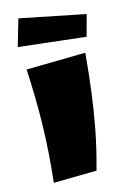

<svg xmlns="http://www.w3.org/2000/svg" viewBox="-78 -699 489 756"><g transform="rotate(-10 166.5 -321.0)"><path d="M249 -8 75 10Q78 -109 71 -218.5Q64 -328 47 -448L286 -473Q286 -390 283 -316.5Q280 -243 272.5 -169Q265 -95 249 -8ZM302 -534 28 -541 50 -652 318 -622Z"/></g></svg>

Font: Marhey ExtraBold
Style: Regular
Weight: 800
Designer: Nur Syamsi & Bustanul Arifin
Foundry: Namelatype
Version: Version 1.000; ttfautohint (v1.8.4.7-5d5b)